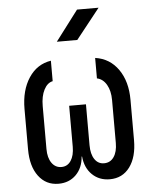

<svg xmlns="http://www.w3.org/2000/svg" viewBox="-55 -831 710 888"><g transform="rotate(-5 300.0 -387.5)"><path d="M181 10Q123 10 88.5 -36Q54 -82 54 -161V-348Q54 -435 92 -492.5Q130 -550 195 -560V-465Q170 -460 154.5 -430Q139 -400 139 -354V-155Q139 -114 156 -90Q173 -66 201 -66Q229 -66 245 -90Q261 -114 261 -155V-345H339V-155Q339 -114 355 -90Q371 -66 399 -66Q428 -66 444.5 -90Q461 -114 461 -155V-354Q461 -397 444.5 -425.5Q428 -454 400 -460V-555Q468 -545 507 -489Q546 -433 546 -348V-161Q546 -82 512 -36Q478 10 419 10Q370 10 337.5 -21.5Q305 -53 300 -106H298Q294 -53 262 -21.5Q230 10 181 10ZM230 -645 336 -785H436L325 -645Z"/></g></svg>

Font: JetBrains Mono NL
Style: Regular
Weight: 400
Monospace: yes
Designer: Philipp Nurullin, Konstantin Bulenkov
Foundry: JetBrains
Version: Version 2.305; ttfautohint (v1.8.4.7-5d5b)